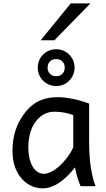

<svg xmlns="http://www.w3.org/2000/svg" viewBox="-20 -1062 602 1095"><path d="M290.5 -424.8Q274.9 -424.8 259 -421.1Q243.2 -417.5 227.8 -408.7Q212.4 -399.9 198 -385.5Q183.6 -371.1 170.9 -349.1Q157.7 -326.7 149.7 -293.2Q141.6 -259.8 141.6 -224.6Q141.6 -184.1 149.2 -155Q156.7 -126 169.2 -107.2Q181.6 -88.4 197.5 -79.6Q213.4 -70.8 229.5 -70.8Q250 -70.8 274.2 -83.5Q298.3 -96.2 321.3 -117.2Q344.2 -138.2 364.5 -165.5Q384.8 -192.9 397.9 -222.2V-405.3Q390.6 -408.7 379.2 -412.1Q367.7 -415.5 353.8 -418.5Q339.8 -421.4 323.5 -423.1Q307.1 -424.8 290.5 -424.8ZM488.3 -258.8Q488.3 -166.5 498.5 -103.8Q508.8 -41 524.9 0H439.5Q437 -6.3 432.6 -17.6Q428.2 -28.8 423.6 -43.2Q418.9 -57.6 414.8 -74.2Q410.6 -90.8 407.7 -107.4Q388.7 -83 367.4 -61.5Q346.2 -40 322.8 -23.4Q299.3 -6.8 273.9 2.7Q248.5 12.2 222.2 12.2Q191.4 12.2 160.9 -1Q130.4 -14.2 106 -40.5Q81.5 -66.9 66.4 -106.7Q51.3 -146.5 51.3 -200.2Q51.3 -256.3 63.7 -302Q76.2 -347.7 97.7 -383.3Q116.7 -414.6 138.2 -438Q159.7 -461.4 185.3 -476.8Q210.9 -492.2 241.7 -500Q272.5 -507.8 310.1 -507.8Q328.6 -507.8 351.3 -505.1Q374 -502.4 397.7 -497.6Q421.4 -492.7 444.8 -485.8Q468.3 -479 488.3 -471.2ZM195.3 -676.3Q195.3 -698.2 203.4 -717.3Q211.4 -736.3 225.8 -750.7Q240.2 -765.1 259.3 -773.2Q278.3 -781.2 300.3 -781.2Q322.3 -781.2 341.3 -773.2Q360.4 -765.1 374.8 -750.7Q389.2 -736.3 397.2 -717.3Q405.3 -698.2 405.3 -676.3Q405.3 -654.3 397.2 -635.3Q389.2 -616.2 374.8 -601.8Q360.4 -587.4 341.3 -579.3Q322.3 -571.3 300.3 -571.3Q278.3 -571.3 259.3 -579.3Q240.2 -587.4 225.8 -601.8Q211.4 -616.2 203.4 -635.3Q195.3 -654.3 195.3 -676.3ZM349.1 -676.3Q349.1 -698.2 335.7 -711.7Q322.3 -725.1 300.3 -725.1Q278.3 -725.1 264.9 -711.7Q251.5 -698.2 251.5 -676.3Q251.5 -654.3 264.9 -640.9Q278.3 -627.4 300.3 -627.4Q322.3 -627.4 335.7 -640.9Q349.1 -654.3 349.1 -676.3ZM495.6 -1042.5 290.5 -832.5H212.4L383.3 -1042.5Z"/></svg>

Font: Andika Basic
Style: Regular
Weight: 400
Designer: Annie Olsen & Victor Gaultney
Foundry: SIL International
Version: Version 1.000